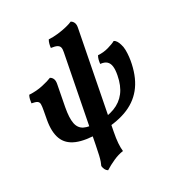

<svg xmlns="http://www.w3.org/2000/svg" viewBox="-219 -862 1168 1254"><g transform="rotate(-30 365.0 -235.5)"><path d="M228 246.1Q216.3 238.5 210.5 226.6Q204.7 214.7 203.2 199.9Q209.3 187.5 214.2 173.3Q219.2 159.2 225.5 133.4Q231.7 107.6 240.3 62.7L363 -566.5Q367.5 -587.9 364.4 -600.6Q361.4 -613.2 347.6 -621Q333.9 -628.7 303.5 -632.8Q305 -646.9 308.8 -661.4Q312.6 -676 319.7 -688.1Q353 -686.1 389.6 -690.3Q426.2 -694.6 456.8 -702.3Q487.4 -710 501.5 -717Q514.7 -709.9 521 -695.5Q527.3 -681.1 522.7 -658.4L385.8 44.5Q376.3 92.9 374 126.9Q371.7 160.9 374.8 185.6Q337.2 190.9 299.4 208Q261.6 225 228 246.1ZM305.4 6Q197.2 6 135.1 -20Q73 -46 52.3 -100.4Q31.6 -154.7 46.6 -238L58.3 -301.4Q63.9 -330.6 63.9 -346.4Q63.9 -362.2 52.7 -370Q41.5 -377.7 13 -382.8Q14.6 -396.9 17.9 -411.2Q21.2 -425.5 28.3 -438.6Q82.2 -435.5 129.3 -446Q176.5 -456.5 200.5 -467Q214.1 -459.9 220.1 -445.2Q226.2 -430.6 221.2 -406.5L191.3 -250.9Q177.3 -176.4 185.6 -134.5Q193.9 -92.5 228.3 -75.8Q262.7 -59.1 325.4 -59.1Q400 -59.1 454.5 -79.6Q509 -100.1 543.3 -144.6Q577.6 -189.2 591 -260.7Q598.4 -299.2 595.2 -324.6Q591.9 -350 576.5 -364.1Q561.1 -378.2 530.5 -381.2Q532 -395.9 535.5 -410.4Q539.1 -424.9 546.6 -437.6Q586.8 -434.5 625 -445.5Q663.3 -456.5 681.2 -467Q691.8 -463 699.7 -450.5Q707.5 -438 712.1 -421.8Q718.9 -403 719.4 -377.8Q719.9 -352.6 716.9 -326.5Q714 -300.3 708.9 -278Q687.5 -178.1 636.1 -115.4Q584.8 -52.6 502.5 -23.3Q420.2 6 305.4 6Z"/></g></svg>

Font: Vollkorn
Style: Italic
Weight: 400
Italic angle: -11°
Designer: Friedrich Althausen
Foundry: Friedrich Althausen
Version: Version 5.001